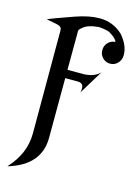

<svg xmlns="http://www.w3.org/2000/svg" viewBox="-140 -823 782 1107"><g transform="rotate(15 250.5 -269.5)"><path d="M19.5 211.4Q112.3 112.3 112.3 -9.3V-13.2V-625.5Q112.3 -635.7 106 -642.6Q98.6 -650.4 74.7 -654.8Q23.4 -664.1 19.5 -665.5Q49.3 -679.2 168.9 -721.2Q251 -750 310.5 -750H314.5Q393.6 -750 452.1 -695.3Q501.5 -638.2 501.5 -581.5V-579.1Q501.5 -552.2 482.9 -532.2Q464.8 -512.7 438 -512.7Q411.1 -512.7 393.1 -531.2Q374.5 -550.3 374.5 -575.7V-577.1Q374.5 -604.5 393.1 -623Q410.6 -640.6 435.1 -641.6Q430.7 -662.1 386.7 -687.5Q374 -694.8 328.1 -699.7Q323.7 -700.2 317.9 -699.7Q257.8 -694.8 230 -670.9L215.8 -658.2Q212.4 -655.3 210.9 -647L210 -415H307.1H311Q372.6 -418.5 403.3 -452.1L315.9 -308.6Q318.8 -320.8 318.8 -333.5Q318.8 -365.2 284.2 -365.2H281.7H279.8H210L209 -13.2V-9.3Q209 154.3 22.9 210.9Z"/></g></svg>

Font: Modern Antiqua
Style: Regular
Weight: 500
Version: Version 1.0